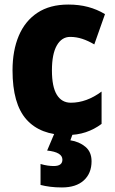

<svg xmlns="http://www.w3.org/2000/svg" viewBox="-20 -676 505 843"><path d="M273 -83Q157 -83 96 -151.5Q35 -220 35 -367Q35 -454 62.5 -519Q90 -584 144.5 -620Q199 -656 280 -656Q327 -656 366.5 -645.5Q406 -635 441 -614L394 -481Q367 -497 341 -505.5Q315 -514 288 -514Q251 -514 229.5 -476.5Q208 -439 208 -367Q208 -295 229.5 -260Q251 -225 291 -225Q360 -225 426 -274V-132Q394 -108 356.5 -95.5Q319 -83 273 -83ZM382 32Q382 85 348 116Q314 147 252 147Q224 147 200.5 144Q177 141 158 136V44Q175 49 189.5 51Q204 53 216 53Q254 53 254 25Q254 -8 187 -15L220 -93H301L289 -60Q328 -54 355 -31.5Q382 -9 382 32Z"/></svg>

Font: Noto Sans Kannada UI Condensed Black
Style: Regular
Weight: 900
Width: 3
Designer: Jelle Bosma - Monotype Design Team
Foundry: Monotype Imaging Inc.
Version: Version 2.005; ttfautohint (v1.8.4.7-5d5b)